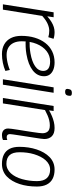

<svg xmlns="http://www.w3.org/2000/svg" viewBox="602 -1368 776 2021"><g transform="rotate(90 990.5 -358.0)"><path d="M162 -534 152 -467Q183 -494 211 -511Q239 -528 265.5 -536Q292 -544 318 -544Q339 -544 357.5 -541Q376 -538 389 -533L372 -478Q356 -483 338.5 -485.5Q321 -488 304 -488Q270 -488 231.5 -471Q193 -454 148 -414L82 0H26L110 -534Z M407 -281Q438 -280 472.5 -282Q507 -284 541 -290Q628 -305 677.5 -339Q727 -373 727 -425Q727 -461 701.5 -479Q676 -497 627 -497Q566 -497 518 -459.5Q470 -422 442.5 -355Q415 -288 415 -199Q415 -148 432 -112.5Q449 -77 481 -58Q513 -39 559 -39Q583 -39 609 -43Q635 -47 662.5 -54.5Q690 -62 717 -73L727 -26Q688 -9 641.5 0.5Q595 10 550 10Q490 10 447 -14.5Q404 -39 381 -84.5Q358 -130 358 -194Q358 -272 377.5 -336Q397 -400 433 -446.5Q469 -493 521 -518.5Q573 -544 637 -544Q682 -544 715 -530.5Q748 -517 765.5 -492.5Q783 -468 783 -434Q783 -362 722 -314.5Q661 -267 552 -248Q513 -241 474 -239.5Q435 -238 402 -240Z M815 0 900 -534H957L872 0ZM959 -726Q975 -726 982.5 -721Q990 -716 989 -703Q988 -685 983.5 -674.5Q979 -664 970 -659.5Q961 -655 946 -655Q932 -655 924 -660Q916 -665 916 -678Q918 -696 922 -706.5Q926 -717 935 -721.5Q944 -726 959 -726Z M1096 -534H1149L1142 -486Q1173 -504 1203 -516.5Q1233 -529 1264 -536.5Q1295 -544 1328 -544Q1387 -544 1415.5 -514.5Q1444 -485 1444 -436Q1444 -425 1440 -397Q1436 -369 1430 -331Q1424 -293 1417.5 -251.5Q1411 -210 1405.5 -173Q1400 -136 1396 -109.5Q1392 -83 1392 -74Q1392 -58 1400 -49Q1408 -40 1424 -40Q1431 -40 1438 -41.5Q1445 -43 1454 -46V-1Q1442 5 1428 7.5Q1414 10 1401 10Q1381 10 1365.5 2.5Q1350 -5 1341.5 -19.5Q1333 -34 1333 -54Q1333 -65 1336.5 -92.5Q1340 -120 1346 -157Q1352 -194 1358.5 -234.5Q1365 -275 1370.5 -312Q1376 -349 1379.5 -376.5Q1383 -404 1383 -416Q1383 -451 1364.5 -472.5Q1346 -494 1300 -494Q1273 -494 1246.5 -487.5Q1220 -481 1193.5 -469.5Q1167 -458 1139 -443L1069 0H1012Z M1706 10Q1647 10 1607 -10.5Q1567 -31 1546.5 -71.5Q1526 -112 1526 -174Q1526 -223 1533 -268.5Q1540 -314 1553.5 -355Q1567 -396 1587 -430.5Q1607 -465 1633.5 -491Q1660 -517 1693 -530.5Q1726 -544 1766 -544Q1822 -544 1862 -523.5Q1902 -503 1923 -461.5Q1944 -420 1944 -358Q1944 -309 1937.5 -262.5Q1931 -216 1917.5 -175Q1904 -134 1884 -100Q1864 -66 1838 -41Q1812 -16 1778.5 -3Q1745 10 1706 10ZM1704 -37Q1734 -37 1759.5 -49.5Q1785 -62 1805 -84Q1825 -106 1840.5 -136Q1856 -166 1866 -202Q1876 -238 1881.5 -277.5Q1887 -317 1887 -359Q1887 -429 1855 -463Q1823 -497 1766 -497Q1737 -497 1712 -484.5Q1687 -472 1666.5 -449Q1646 -426 1630.5 -395.5Q1615 -365 1604 -329Q1593 -293 1588 -254.5Q1583 -216 1583 -176Q1583 -104 1613.5 -70.5Q1644 -37 1704 -37Z"/></g></svg>

Font: Georama ExtraCondensed Thin Light
Style: Italic
Weight: 300
Italic angle: -9°
Version: Version 1.001